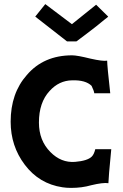

<svg xmlns="http://www.w3.org/2000/svg" viewBox="-20 -907 601 937"><path d="M449 -884 508 -826 506 -824Q505 -823 499.5 -818.5Q494 -814 488.5 -810Q483 -806 472.5 -797Q462 -788 453 -781Q394 -735 353 -705H307L152 -826L201 -887Q214 -877 331 -789Q339 -795 449 -884ZM445 -179H523Q509 -34 509 -13Q483 -17 425 -3Q380 10 327 10Q304 10 285 7Q171 -10 101 -103Q32 -194 32 -313Q32 -452 111 -541Q193 -637 332 -637Q357 -637 421 -621Q483 -607 503 -611Q503 -586 518 -452H440Q439 -463 427 -488Q398 -517 332 -515Q268 -514 222 -463Q170 -407 170 -309Q170 -221 226 -165Q278 -112 346 -117Q407 -122 428 -143Q439 -154 445 -179Z"/></svg>

Font: GFS Neohellenic Rg
Style: Bold
Weight: 700
Designer: Designed by Takis Katsoulidis and George D. Matthiopoulos.
Foundry: Designed by Takis Katsoulidis and George D. Matthiopoulos.
Version: Version 1.0